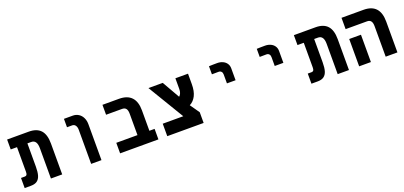

<svg xmlns="http://www.w3.org/2000/svg" viewBox="15 -1437 4770 2265"><g transform="rotate(-20 2400.0 -304.5)"><path d="M319.5 -484.5H271.5V-192Q271.5 -125 259.2 -83.5Q247 -42 218.2 -21Q189.5 0 139.5 0H61V-127H109.5Q126 -127 133.5 -138Q141 -149 141 -175.5V-484.5H62V-609H334Q433.5 -609 482.8 -554.8Q532 -500.5 532 -388V0H390.5V-380.5Q390.5 -484.5 319.5 -484.5Z M841 -503.5H775.5V-609H886Q927.5 -609 959.2 -588.2Q991 -567.5 1008 -531.5Q1025 -495.5 1025 -451.5V0H895.5V-428.5Q895.5 -462 880.8 -482.8Q866 -503.5 841 -503.5Z M1460 -484.5H1259V-609H1466.5Q1569.5 -609 1622 -553.5Q1674.5 -498 1674.5 -388V-132H1740V0H1259V-132H1525V-399.5Q1525 -444 1509.2 -464.2Q1493.5 -484.5 1460 -484.5Z M1851 -156.5H2109L1836.5 -609H2016L2141.5 -389Q2174.5 -417 2174.5 -476V-609H2333V-478.5Q2333 -389 2304.2 -333Q2275.5 -277 2225.5 -252L2307.5 -134.5V0H1851Z M2699.5 -609Q2680.5 -609 2642.8 -608.5Q2605 -608 2595.5 -607V-505.5Q2614.5 -506.5 2679.5 -506.5Q2700.5 -506.5 2713 -493Q2725.5 -479.5 2725.5 -456.5V-344.5H2834V-494Q2834 -529 2816.2 -555Q2798.5 -581 2767.8 -595Q2737 -609 2699.5 -609Z M3299.5 -609Q3280.5 -609 3242.8 -608.5Q3205 -608 3195.5 -607V-505.5Q3214.5 -506.5 3279.5 -506.5Q3300.5 -506.5 3313 -493Q3325.5 -479.5 3325.5 -456.5V-344.5H3434V-494Q3434 -529 3416.2 -555Q3398.5 -581 3367.8 -595Q3337 -609 3299.5 -609Z M3919.5 -484.5H3871.5V-192Q3871.5 -125 3859.2 -83.5Q3847 -42 3818.2 -21Q3789.5 0 3739.5 0H3661V-127H3709.5Q3726 -127 3733.5 -138Q3741 -149 3741 -175.5V-484.5H3662V-609H3934Q4033.5 -609 4082.8 -554.8Q4132 -500.5 4132 -388V0H3990.5V-380.5Q3990.5 -484.5 3919.5 -484.5Z M4529.5 -467H4260V-609H4536Q4740.5 -609 4740.5 -387V0H4593V-383Q4593 -426.5 4577.2 -446.8Q4561.5 -467 4529.5 -467ZM4260 -343H4407.5V0H4260Z"/></g></svg>

Font: JuliaMono ExtraBold
Style: Regular
Weight: 800
Monospace: yes
Designer: cormullion
Foundry: corm
Version: Version 0.055; ttfautohint (v1.8.4)